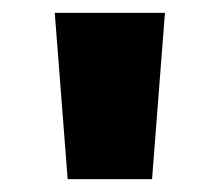

<svg xmlns="http://www.w3.org/2000/svg" viewBox="-20 -793 341 298"><path d="M85 -515 65 -773H236L216 -515Z"/></svg>

Font: Noto Sans Telugu Condensed Black
Style: Regular
Weight: 900
Width: 3
Designer: Jelle Bosma - Monotype Design Team
Foundry: Monotype Imaging Inc.
Version: Version 2.005; ttfautohint (v1.8.4.7-5d5b)